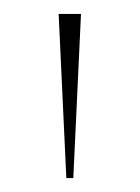

<svg xmlns="http://www.w3.org/2000/svg" viewBox="-20 -728 200 275"><path d="M75 -473 64 -708H96L85 -473Z"/></svg>

Font: Kalnia ExtraLight
Style: Regular
Weight: 250
Designer: Frida Medrano
Foundry: Frida Medrano
Version: Version 1.105